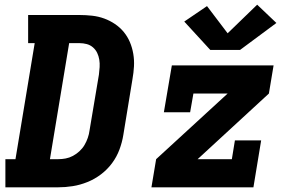

<svg xmlns="http://www.w3.org/2000/svg" viewBox="-20 -799 1240 819"><path d="M3 0V-120H46L128 -615H100V-735H319Q346 -735 373 -732Q400 -729 424.5 -720Q449 -711 470.5 -696.5Q492 -682 508 -662.5Q524 -643 534 -619.5Q544 -596 548.5 -569.5Q553 -543 551.5 -516Q550 -489 545 -461L506 -223Q501 -192 489.5 -161Q478 -130 458 -103Q438 -76 411 -55.5Q384 -35 353 -22.5Q322 -10 290.5 -5Q259 0 228 0ZM193 -120H228Q244 -120 260 -123Q276 -126 291 -134Q306 -142 319 -154Q332 -166 340.5 -180.5Q349 -195 354.5 -211Q360 -227 362 -243L402 -481Q404 -497 405 -513Q406 -529 403.5 -544.5Q401 -560 394.5 -573.5Q388 -587 376.5 -597Q365 -607 350 -611Q335 -615 319 -615H275ZM626 0 646 -120 951 -400H805L791 -320H679L713 -520H1147L1127 -400L823 -120H969L982 -200H1094L1061 0ZM877 -586 766 -707 863 -773 951 -657 1077 -779 1159 -701 1004 -586Z"/></svg>

Font: Iosevka Etoile Heavy Oblique
Style: Regular
Weight: 900
Italic angle: -9°
Designer: Belleve Invis
Foundry: Belleve Invis
Version: Version 15.5.2; ttfautohint (v1.8.4)